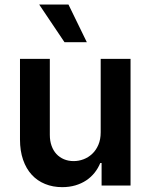

<svg xmlns="http://www.w3.org/2000/svg" viewBox="-20 -799 648 827"><path d="M413.7 -545.5H542.3V0H417.6V-96.9H411.9Q402.7 -74.2 387.4 -55Q372.2 -35.9 351.4 -22Q330.6 -8.2 304.5 -0.5Q278.4 7.1 247.9 7.1Q207.7 7.1 174.2 -6.6Q140.6 -20.2 116.7 -46.3Q92.7 -72.4 79.4 -110.8Q66.1 -149.1 66.1 -198.2V-545.5H194.6V-218Q194.6 -192.1 202.1 -171.2Q209.5 -150.2 223 -135.7Q236.5 -121.1 255.5 -113.1Q274.5 -105.1 297.6 -105.1Q318.9 -105.1 339.7 -112.9Q360.4 -120.7 377 -136.2Q393.5 -151.6 403.6 -174.9Q413.7 -198.2 413.7 -229.4ZM148.8 -779.5H274.9L354 -617.2H257.8Z"/></svg>

Font: Interop SemBd
Style: Regular
Weight: 600
Designer: Rasmus Andersson, Google, Jang Haemin
Foundry: jhaemin
Version: Version 1.008